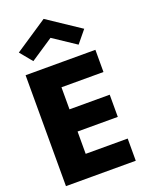

<svg xmlns="http://www.w3.org/2000/svg" viewBox="-204 -1247 1017 1342"><g transform="rotate(-20 304.0 -576.0)"><path d="M54.3 -990 129.1 -899 297.4 -1011 465.7 -899 540.5 -990 297.4 -1152ZM563.6 -825H44.4V0H563.6V-165H251.2V-331H550.4V-496H251.2V-660H563.6Z"/></g></svg>

Font: Hussar
Style: BdWide
Weight: 700
Foundry: Cannot Into Space Fonts
Version: Version 2.00